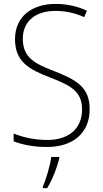

<svg xmlns="http://www.w3.org/2000/svg" viewBox="-20 -744 529 985"><path d="M440 -184C440 -298 370 -335 256 -380C163 -416 97 -446 97 -545C97 -639 167 -688 264 -688C309 -688 360 -680 412 -656L426 -689C379 -711 324 -724 265 -724C146 -724 57 -661 57 -543C57 -427 130 -388 233 -348C343 -306 401 -275 401 -183C401 -80 328 -26 223 -26C157 -26 96 -40 50 -59V-19C94 -2 150 10 222 10C349 10 440 -57 440 -184ZM284 69V61H243C238 103 215 180 200 213V221H222C250 176 272 117 284 69Z"/></svg>

Font: Noto Sans Lao SemiCondensed ExtraLight
Style: Regular
Weight: 200
Width: 4
Designer: Monotype Design Team
Foundry: Monotype Imaging Inc.
Version: Version 2.003